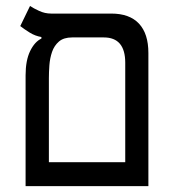

<svg xmlns="http://www.w3.org/2000/svg" viewBox="-20 -632 626 652"><path d="M66.9 0V-376Q66.9 -426.8 82.3 -458.5Q97.7 -490.2 120.6 -501V-506.3Q99.6 -509.8 81.1 -521.2Q62.5 -532.7 48.8 -543.5L82 -611.8Q93.3 -604 112.8 -595Q132.3 -585.9 153.8 -585.9H357.9Q419.9 -585.9 451.9 -551.8Q483.9 -517.6 483.9 -452.1V0ZM225.1 -504.9Q196.3 -504.9 180.2 -491Q164.1 -477.1 156.7 -455.6Q149.4 -434.1 147.7 -410.4Q146 -386.7 146 -366.7V-81.1H405.3V-418.9Q405.3 -504.9 332.5 -504.9Z"/></svg>

Font: Cascadia Mono NF SemiLight
Style: Regular
Weight: 350
Monospace: yes
Designer: Aaron Bell
Foundry: Saja Typeworks
Version: Version 2404.023; ttfautohint (v1.8.4)